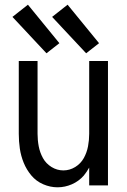

<svg xmlns="http://www.w3.org/2000/svg" viewBox="-20 -790 540 818"><path d="M178 -563 33 -718 99 -770 233 -606ZM347 -563 202 -718 268 -770 402 -606ZM225 8Q194 8 164 -5Q134 -18 113.5 -42.5Q93 -67 81 -96.5Q69 -126 64.5 -157Q60 -188 60 -220V-530H140V-220Q140 -193 145 -166.5Q150 -140 163 -116.5Q176 -93 199.5 -78.5Q223 -64 250 -64Q277 -64 300.5 -78.5Q324 -93 337 -116.5Q350 -140 355 -166.5Q360 -193 360 -220V-530H440V0H360V-76Q350 -58 337 -42Q316 -18 286.5 -5Q257 8 225 8Z"/></svg>

Font: Iosevka SS08
Style: Regular
Weight: 400
Monospace: yes
Designer: Belleve Invis
Foundry: Belleve Invis
Version: 2.1.0; ttfautohint (v1.8.2)